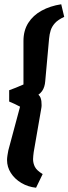

<svg xmlns="http://www.w3.org/2000/svg" viewBox="-20 -724 321 900"><path d="M149 156Q111 152 80 133.5Q49 115 31 87Q13 59 13 26Q13 17 15 4Q17 -9 19 -19L74 -224Q61 -231 47 -237.5Q33 -244 23 -248V-301Q34 -305 54.5 -313Q75 -321 90 -328V-532Q90 -581 112.5 -616.5Q135 -652 175 -674Q215 -696 267 -704L281 -645Q251 -631 237 -615Q223 -599 217.5 -581.5Q212 -564 210 -542L192 -343Q191 -330 187.5 -318.5Q184 -307 177.5 -297.5Q171 -288 160 -280Q167 -274 170 -266Q173 -258 174 -249.5Q175 -241 175 -231Q175 -228 174.5 -222.5Q174 -217 173 -213L138 -11Q137 -2 136 6Q135 14 135 22Q135 41 143.5 58Q152 75 180 92Z"/></svg>

Font: Faustina Light ExtraBold
Style: Italic
Weight: 800
Italic angle: -8°
Version: Version 1.200